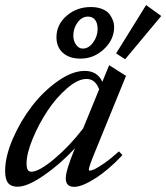

<svg xmlns="http://www.w3.org/2000/svg" viewBox="-27 -724 655 756"><path d="M465.8 -490.7 430.2 -513.7 548.3 -704.1 607.9 -661.1ZM290 -493.2Q246.1 -493.2 220.7 -515.9Q195.3 -538.6 195.3 -577.1Q195.3 -627 235.1 -661.6Q274.9 -696.3 330.6 -696.3Q357.9 -696.3 377.4 -687.7Q397 -679.2 406 -665.8Q415 -652.3 418.7 -640.6Q422.4 -628.9 422.4 -617.7Q422.4 -568.4 382.6 -530.8Q342.8 -493.2 290 -493.2ZM298.8 -532.7Q322.3 -532.7 339.8 -556.9Q357.4 -581.1 357.4 -609.9Q357.4 -632.8 347.4 -645.8Q337.4 -658.7 319.3 -658.7Q295.9 -658.7 278.8 -636Q261.7 -613.3 261.7 -584Q261.7 -563 272.5 -547.9Q283.2 -532.7 298.8 -532.7ZM42.5 11.2Q16.6 11.2 4.9 -3.4Q-6.8 -18.1 -6.8 -50.8Q-6.8 -107.4 23.4 -177.5Q53.7 -247.6 98.9 -306.2Q144 -364.7 200.9 -404.8Q257.8 -444.8 306.6 -444.8Q356.4 -444.8 376 -401.9L402.8 -467.3L469.2 -425.3L350.1 -133.3Q322.8 -67.9 322.8 -56.2Q322.8 -52.2 326.7 -52.2Q333 -52.2 345.5 -57.9Q357.9 -63.5 384.3 -81.8Q410.6 -100.1 441.4 -127.9L455.1 -113.3Q401.4 -55.7 348.6 -22Q295.9 11.7 265.1 11.7Q231.9 11.7 231.9 -22Q231.9 -51.8 266.1 -135.3L268.1 -140.1Q210 -77.6 145.5 -33.2Q81.1 11.2 42.5 11.2ZM77.6 -80.6Q77.6 -63.5 82 -55.7Q86.4 -47.9 96.7 -47.9Q126.5 -47.9 186.8 -98.4Q247.1 -148.9 300.3 -218.3L363.3 -372.1Q348.6 -413.1 313.5 -413.1Q279.3 -413.1 236.3 -375.7Q193.4 -338.4 159.2 -286.4Q125 -234.4 101.3 -176.8Q77.6 -119.1 77.6 -80.6Z"/></svg>

Font: Elstob Medium
Style: Italic
Weight: 500
Italic angle: -20°
Designer: Peter S. Baker
Version: Version 1.015